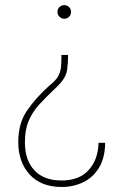

<svg xmlns="http://www.w3.org/2000/svg" viewBox="-20 -558 485 764"><path d="M262.7 -510.7Q262.7 -499.5 254.9 -491.5Q247.1 -483.4 235.8 -483.4Q224.6 -483.4 216.6 -491.5Q208.5 -499.5 208.5 -510.7Q208.5 -522 216.6 -529.8Q224.6 -537.6 235.8 -537.6Q247.1 -537.6 254.9 -529.8Q262.7 -522 262.7 -510.7ZM224.6 -339.4H251Q250.5 -303.2 247.3 -281.5Q244.1 -259.8 231.4 -241.5Q218.8 -223.1 189.9 -196.8Q160.2 -168.5 135 -140.9Q109.9 -113.3 94.5 -78.1Q79.1 -43 79.1 8.3Q79.1 79.1 116.7 119.6Q154.3 160.2 225.1 160.2Q295.9 160.2 333.3 118.2Q370.6 76.2 372.1 10.3H398.4Q397.9 69.3 374.5 108.4Q351.1 147.5 312 166.7Q272.9 186 225.1 186Q143.6 186 98.1 136.5Q52.7 86.9 52.7 7.3Q52.7 -66.9 87.2 -117.4Q121.6 -168 176.3 -217.3Q200.7 -236.3 210.7 -253.4Q220.7 -270.5 222.7 -291Q224.6 -311.5 224.6 -339.4Z"/></svg>

Font: Vazirmatn FD Thin
Style: Regular
Weight: 100
Designer: Saber Rastikerdar
Foundry: Saber Rastikerdar
Version: Version 33.003